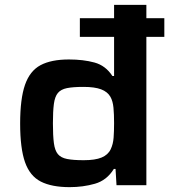

<svg xmlns="http://www.w3.org/2000/svg" viewBox="-20 -763 710 791"><path d="M267 8Q193 8 148 -15Q103 -38 83 -95Q63 -152 63 -254Q63 -356 83 -413.5Q103 -471 147 -494.5Q191 -518 264 -518Q323 -518 369 -505.5Q415 -493 443 -450H450V-611H309V-688H450V-743H583V-688H657V-611H583V0H460L456 -67H449Q420 -20 371 -6Q322 8 267 8ZM325 -103Q372 -103 398.5 -114Q425 -125 436 -148Q446 -169 448 -195.5Q450 -222 450 -256Q450 -292 447.5 -319Q445 -346 435 -364Q423 -385 396.5 -395Q370 -405 324 -405Q281 -405 256 -400Q231 -395 218.5 -380Q206 -365 202 -335Q198 -305 198 -255Q198 -204 202 -173.5Q206 -143 218.5 -128Q231 -113 256.5 -108Q282 -103 325 -103Z"/></svg>

Font: Saira Expanded SemiBold
Style: Regular
Weight: 600
Width: 7
Designer: Hector Gatti with collaboration of the Omnibus-Type team
Foundry: Omnibus-Type
Version: Version 1.100; ttfautohint (v1.8.3)